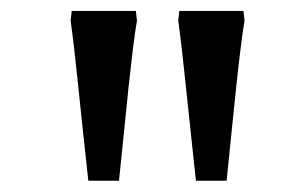

<svg xmlns="http://www.w3.org/2000/svg" viewBox="-20 -818 539 345"><path d="M138.7 -493.2Q128.4 -586.9 120.8 -660.9Q113.3 -734.9 106.9 -780.8L108.9 -798.3H224.1L226.1 -780.8Q222.2 -757.8 218.5 -727.5Q214.8 -697.3 210.9 -660.6Q207 -624 202.9 -581.8Q198.7 -539.6 193.8 -493.2H138.7ZM332 -493.2Q321.8 -586.9 314.2 -660.9Q306.6 -734.9 300.3 -780.8L302.2 -798.3H417.5L419.4 -780.8Q415.5 -757.8 411.9 -727.5Q408.2 -697.3 404.3 -660.6Q400.4 -624 396.2 -581.8Q392.1 -539.6 387.2 -493.2H332Z"/></svg>

Font: Donegal One
Style: Regular
Weight: 400
Designer: Gary Lonergan
Foundry: Sorkin Type Co.
Version: Version 1.004